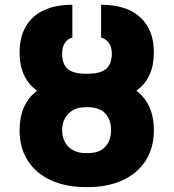

<svg xmlns="http://www.w3.org/2000/svg" viewBox="-20 -759 713 789"><path d="M235.4 -223.6Q235.4 -196.8 246.6 -175.5Q257.8 -154.3 279.8 -142.1Q301.8 -129.9 332 -129.9H341.8Q388.7 -129.9 412.6 -156Q436.5 -182.1 436.5 -224.6Q436.5 -266.6 412.6 -292.5Q388.7 -318.4 341.8 -318.4H332Q286.6 -318.4 261 -291.7Q235.4 -265.1 235.4 -223.6ZM439.5 -539.1Q439.5 -566.9 426.5 -583.7Q413.6 -600.6 395.5 -604.5V-739.3Q461.4 -739.7 510 -718Q558.6 -696.3 585.4 -652.1Q612.3 -607.9 612.3 -543Q612.3 -438 540.5 -386.2Q612.3 -331.5 612.3 -224.6Q612.3 -150.9 578.1 -98.1Q543.9 -45.4 482.7 -17.8Q421.4 9.8 341.8 9.8H332Q252 9.8 190.7 -17.6Q129.4 -44.9 95 -97.7Q60.5 -150.4 60.5 -223.6Q60.5 -331.5 132.3 -386.2Q60.5 -438 60.5 -543Q60.5 -607.4 86.9 -651.6Q113.3 -695.8 162.1 -717.8Q210.9 -739.7 277.3 -739.3V-604.5Q259.8 -600.6 247.6 -584Q235.4 -567.4 235.4 -539.1Q235.4 -495.6 257.8 -475.8Q280.3 -456.1 332 -456.1H340.8Q393.1 -456.1 416.3 -476.1Q439.5 -496.1 439.5 -539.1Z"/></svg>

Font: Pretendard Std Black
Style: Regular
Weight: 900
Designer: Base glyphs from Inter by Rasmus Andersson; Hangeul glyphs from Noto Sans CJK(Source Han Sans) by Jang Soo-young and Kan
Foundry: Kil Hyung-jin
Version: Version 1.309